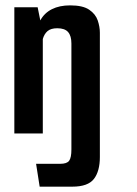

<svg xmlns="http://www.w3.org/2000/svg" viewBox="-20 -497 509 715"><path d="M33.4 -470H120.2L130.1 -421Q145.1 -448.6 173.3 -462.8Q201.4 -477 241.2 -477Q288.5 -477 312.2 -460.8Q335.9 -444.6 343.9 -421Q351.9 -397.3 351.9 -375.3V0H245.9V-335.2Q245.9 -363.4 233.6 -377.6Q221.3 -391.8 193.2 -391.8Q169.7 -391.8 157.2 -381.3Q144.8 -370.8 139.4 -351.7V0H33.4ZM127.7 198.1 114.4 113H204.2Q229.3 113 237.6 101.5Q245.9 89.9 245.9 59.6V-212.8H351.9V87.7Q351.9 140.6 329.7 169.4Q307.4 198.1 249.6 198.1Z"/></svg>

Font: Smooch Sans Thin
Style: Regular
Weight: 100
Designer: Robert E. Leuschke
Foundry: Robert E. Leuschke
Version: Version 1.010